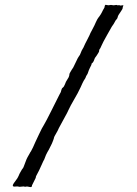

<svg xmlns="http://www.w3.org/2000/svg" viewBox="-20 -617 570 800"><path d="M418 -595.2Q418 -598.1 424.8 -596.2Q431.6 -594.2 437 -595.7Q442.4 -597.2 447.8 -595.7Q453.1 -594.2 459.5 -595.7Q465.8 -597.2 467.8 -595.7Q469.7 -594.2 473.6 -595.2Q477.1 -596.2 479 -594.7Q481 -593.3 484.9 -594.2Q488.8 -595.2 493.2 -595.2Q495.1 -594.2 493.2 -591.3Q491.2 -588.4 491.2 -584Q491.2 -579.6 482.4 -567.4Q471.7 -552.7 470.7 -546.9Q469.7 -540.5 465.8 -536.6Q461.9 -533.2 458.5 -525.9Q455.1 -518.6 445.8 -505.9Q440.9 -497.1 424.8 -468.8Q408.7 -440.4 403.8 -428.7Q398.9 -417 397.9 -416Q397 -415 396.5 -414.1Q396 -413.1 394.5 -411.1Q393.1 -409.2 393.1 -405.3Q393.1 -401.9 391.1 -398.9Q389.2 -396 386.7 -391.6Q384.8 -387.7 380.9 -382.8Q377 -377.9 375.5 -375.5Q374 -373 372.6 -368.2Q369.1 -356.9 361.8 -352.1L360.8 -346.7L354 -333Q349.1 -322.8 347.2 -315.9Q345.2 -309.1 342.3 -305.2Q338.9 -300.8 337.4 -295.9Q335.9 -291 334.5 -289.6Q333 -288.1 328.6 -280.3Q324.2 -272.5 316.4 -254.4Q304.7 -229 288.6 -202.1Q272.9 -175.3 266.1 -160.2Q259.3 -145 252.4 -133.3L225.1 -83Q221.7 -74.2 213.9 -61Q205.1 -46.4 205.1 -43.9Q205.1 -41.5 201.2 -31.2Q197.3 -21 196.3 -19Q195.3 -17.1 189 -4.4Q183.1 8.3 177.7 16.6Q172.4 24.9 164.1 47.9Q163.1 47.9 152.3 72.3Q141.6 96.7 135.3 107.4Q128.9 117.7 128.9 124L113.3 155.3Q113.8 156.2 112.3 160.2Q110.8 164.1 101.6 161.6Q91.8 159.2 87.9 160.6Q84 162.1 82 160.6Q80.1 159.2 70.3 160.6Q60.5 162.1 57.1 160.6Q52.7 159.2 45.9 160.2Q39.1 161.1 35.6 159.7Q32.2 158.2 33.7 153.3Q35.6 147.9 44.9 136.2Q54.2 124.5 57.6 115.7Q61 106.9 64 102.1Q66.9 97.7 69.3 92.8Q71.8 87.9 74.7 85Q77.6 82 81.1 71.3Q85 61 87.4 54.7Q89.8 48.8 90.8 45.9Q91.8 43 94.7 38.1Q97.7 33.2 102.5 24.4Q106.9 15.6 108.9 13.7Q110.8 11.2 117.7 -3.4Q124 -18.6 127 -24.4Q129.9 -30.3 142.6 -57.6Q155.3 -85 163.1 -96.7Q170.4 -108.4 196.3 -160.2Q221.7 -211.9 227.1 -221.7Q232.9 -231.9 233.4 -233.4Q233.9 -234.9 234.9 -239.3Q236.8 -248.5 241.7 -252Q246.6 -255.4 250.5 -265.6Q253.9 -276.4 260.7 -286.1Q267.6 -295.9 268.6 -302.7Q269 -309.1 270.5 -312Q272 -314.9 274.4 -318.8Q276.9 -323.2 279.3 -327.1Q282.2 -331.1 285.2 -335.9Q288.1 -340.8 295.4 -356.9Q305.7 -379.4 309.1 -382.8Q313 -386.7 316.4 -396.5Q319.8 -406.2 324.2 -413.1Q328.1 -418.9 330.1 -424.3Q332 -429.7 343.8 -452.1Q355.5 -474.6 356.9 -479.5Q358.9 -483.9 366.2 -497.1Q373.5 -510.3 379.4 -524.4Q385.7 -538.1 389.2 -542.5Q400.4 -555.7 409.2 -575.2L415 -585Q416 -586.9 416 -589.8Q416 -592.8 418 -595.2Z"/></svg>

Font: AntiqueNobleRegular
Style: Regular
Weight: 400
Version: Version 0.1